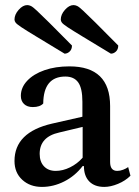

<svg xmlns="http://www.w3.org/2000/svg" viewBox="-20 -723 548 755"><path d="M145 12Q98 12 67.5 -16Q37 -44 37 -90Q37 -203 185 -237L304 -264V-323Q304 -376 287.5 -399Q271 -422 237 -422Q151 -422 150 -316Q137 -302 109 -302Q87 -302 74.5 -314Q62 -326 62 -346Q62 -379 87 -405.5Q112 -432 155 -447Q198 -462 253 -462Q413 -462 413 -306V-86Q413 -51 441 -51Q452 -51 464 -55.5Q476 -60 484 -66L493 -32Q473 -12 444 0Q415 12 390 12Q352 12 331 -9.5Q310 -31 310 -70H305Q275 -31 232.5 -9.5Q190 12 145 12ZM199 -51Q227 -51 255.5 -65Q284 -79 305 -103V-224L213 -202Q136 -185 136 -118Q136 -87 153 -69Q170 -51 199 -51ZM234 -512Q163 -555 122.5 -579.5Q82 -604 64 -616Q46 -628 41.5 -634Q37 -640 37 -646Q37 -666 53.5 -684.5Q70 -703 87 -703Q94 -703 101.5 -699.5Q109 -696 125 -681Q141 -666 173.5 -634Q206 -602 263 -544Q263 -529 254 -520.5Q245 -512 234 -512ZM416 -512Q345 -555 304.5 -579.5Q264 -604 246 -616Q228 -628 223.5 -634Q219 -640 219 -646Q219 -666 235.5 -684.5Q252 -703 269 -703Q276 -703 283.5 -699.5Q291 -696 307 -681Q323 -666 355.5 -634Q388 -602 445 -544Q445 -529 436 -520.5Q427 -512 416 -512Z"/></svg>

Font: Petrona SemiBold
Style: Regular
Weight: 600
Designer: Ringo R. Seeber
Foundry: Ringo R. Seeber
Version: Version 2.001; ttfautohint (v1.8.3)